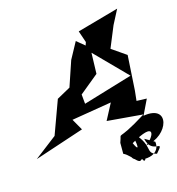

<svg xmlns="http://www.w3.org/2000/svg" viewBox="-162 -763 953 1036"><g transform="rotate(-15 314.5 -244.5)"><path d="M416 105C465 126 503 224 512 116C490 238 585 115 454 133C465 172 612 183 600 87L546 56C567 156 660 76 592 152C524 134 593 100 479 -4C495 22 518 147 480 63C627 -24 605 51 548 93C679 76 731 -91 575 -65L616 -150L559 -152L565 -208L577 -404L496 -460L545 -579L587 -660L355 -595L388 -498L326 -549L276 -457L228 -315L152 -273L83 -84L-42 12L235 -80L199 -143L423 -180L375 -89L576 -72C387 47 443 -28 416 44ZM282 -262 388 -349 395 -583 365 -493 563 -292 287 -209Z"/></g></svg>

Font: Asimov Silicon
Style: Regular
Weight: 400
Designer: Google
Version: Version 2.000980; 2014